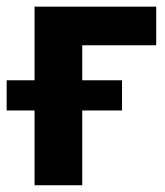

<svg xmlns="http://www.w3.org/2000/svg" viewBox="-48 -548 487 568"><path d="M313 -221.2H195.3V0H54.2V-221.2H-28.3V-310.5H54.2V-528.3H414.1V-414.1H195.3V-310.5H313Z"/></svg>

Font: Roboto-o
Style: o-Bold
Weight: 700
Designer: Google
Version: Version 2.134; 2016; ttfautohint (v1.6)